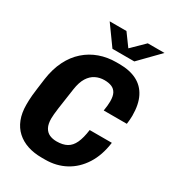

<svg xmlns="http://www.w3.org/2000/svg" viewBox="-211 -1002 1022 1130"><g transform="rotate(30 300.0 -437.5)"><path d="M251 10Q198.5 10 155.5 -4.2Q112.5 -18.5 81.5 -46.8Q50.5 -75 34 -117.2Q17.5 -159.5 17.5 -215Q17.5 -230.5 18 -245.2Q18.5 -260 20.2 -279Q22 -298 25.8 -326.8Q29.5 -355.5 35.5 -399.5Q46 -473 73.8 -528.5Q101.5 -584 143.8 -621.2Q186 -658.5 238.8 -677.2Q291.5 -696 351.5 -696H372Q443 -696 491.5 -671.2Q540 -646.5 565.2 -596.5Q590.5 -546.5 590.5 -470Q590.5 -456 589.2 -442Q588 -428 586 -413H429Q432 -432 433.8 -448.2Q435.5 -464.5 435.5 -478Q435.5 -513.5 424.8 -533.2Q414 -553 393.8 -561.5Q373.5 -570 344 -570Q312 -570 284.8 -556.5Q257.5 -543 238.5 -512.8Q219.5 -482.5 212 -431Q198 -339 191.5 -289.8Q185 -240.5 185 -218.5Q185 -181 197 -158.5Q209 -136 230.2 -126.2Q251.5 -116.5 279 -116.5Q321 -116.5 348.2 -131.5Q375.5 -146.5 391.5 -180.8Q407.5 -215 415 -272H565.5Q553.5 -182 513.2 -119Q473 -56 411.8 -23Q350.5 10 275.5 10ZM292 -753 197 -885H311L385.5 -783H352L456 -885H569.5L440.5 -753Z"/></g></svg>

Font: Chivo Mono Medium
Style: Italic
Weight: 500
Italic angle: -8.05°
Monospace: yes
Designer: Hector Gatti
Foundry: Omnibus-Type
Version: Version 1.008